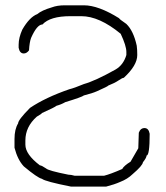

<svg xmlns="http://www.w3.org/2000/svg" viewBox="-20 -707 626 724"><path d="M224.1 -687H296.4Q351.1 -687 429.2 -638.2Q429.2 -635.3 456.5 -616.7Q483.4 -590.8 495.6 -534.7Q497.6 -520.5 497.6 -499.5Q497.6 -460.4 446.8 -413.6Q441.4 -413.6 427.2 -403.8Q412.1 -393.6 388.2 -384.3Q388.2 -381.8 345.2 -362.8Q327.6 -355 296.4 -347.2Q290 -341.3 226.1 -321.8Q210.9 -313 192.9 -308.1Q187.5 -302.7 138.2 -280.8Q138.2 -278.3 118.7 -267.1Q75.7 -229 75.7 -177.2V-161.6Q75.7 -125 130.4 -83.5Q136.7 -83.5 153.8 -71.8Q161.6 -63.5 237.8 -48.3Q248 -48.3 261.2 -44.4H372.6Q396.5 -50.3 440.9 -69.8Q447.3 -82 472.2 -97.2L501.5 -147.9Q501.5 -156.7 503.4 -206.5Q509.8 -224.1 524.9 -224.1Q540.5 -224.1 544.4 -202.6Q544.4 -120.6 532.7 -120.6Q532.7 -112.3 519 -95.2Q517.6 -82.5 480 -50.3Q460.9 -31.7 433.1 -21Q411.1 -11.2 380.4 -3.4H247.6Q150.9 -22.5 138.2 -32.7Q121.1 -36.6 69.8 -79.6Q46.4 -104.5 34.7 -149.9V-183.1Q34.7 -219.7 48.3 -241.7Q48.3 -254.9 93.3 -300.3Q151.4 -339.4 241.7 -370.6Q258.8 -374.5 296.4 -390.1Q339.8 -402.3 415.5 -444.8Q445.3 -461.9 456.5 -499.5V-511.2Q456.5 -534.2 435.1 -579.6Q354.5 -646 286.6 -646H245.6Q168.9 -646 140.1 -614.7Q119.6 -614.7 97.2 -564Q91.3 -548.8 89.4 -517.1Q80.6 -505.4 69.8 -505.4Q54.2 -505.4 50.3 -526.9V-538.6Q50.3 -564.5 64 -595.2Q91.3 -642.6 120.6 -653.8Q137.2 -668 175.3 -679.2Q195.8 -687 224.1 -687Z"/></svg>

Font: CEF Fonts CJK
Style: Regular
Weight: 400
Designer: PartyBoss (派对大魔王)
Version: Release 2.25